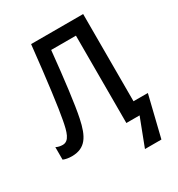

<svg xmlns="http://www.w3.org/2000/svg" viewBox="-209 -850 1097 1182"><g transform="rotate(-30 339.0 -259.0)"><path d="M560 -94V-714H190C164 -468 139 -281 125 -210C111 -135 96 -79 49 -79C31 -79 15 -83 2 -90V-1C18 6 40 10 64 10C160 9 196 -52 220 -168C238 -253 259 -422 279 -621H455V0H549L474 196H591L662 -94Z"/></g></svg>

Font: Noto Sans SemiCondensed Medium
Style: Regular
Weight: 500
Width: 4
Designer: Monotype Design Team
Foundry: Monotype Imaging Inc.
Version: Version 2.013